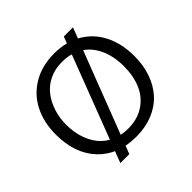

<svg xmlns="http://www.w3.org/2000/svg" viewBox="-197 -952 1206 1206"><g transform="rotate(-45 406.0 -349.5)"><path d="M753.9 -354.5Q753.9 -273.9 730 -206.5Q706.1 -139.2 661.9 -90.8Q617.7 -42.5 551.8 -15.6Q485.8 11.2 404.8 11.2Q242.7 11.2 149.2 -87.9Q55.7 -187 55.7 -356Q55.7 -462.9 97.2 -545.7Q138.7 -628.4 219.2 -676.3Q299.8 -724.1 408.7 -724.1Q514.2 -724.1 592.3 -678.5Q670.4 -632.8 712.2 -549.3Q753.9 -465.8 753.9 -354.5ZM145.5 -354Q145.5 -292 162.1 -239Q178.7 -186 210.4 -146.2Q242.2 -106.4 291.7 -83.7Q341.3 -61 403.8 -61Q487.8 -61 546.9 -100.6Q606 -140.1 634 -206.1Q662.1 -272 662.1 -358.4Q662.1 -421.4 646 -474.4Q629.9 -527.3 598.4 -567.1Q566.9 -606.9 517.6 -629.4Q468.3 -651.9 405.3 -651.9Q343.3 -651.9 293.2 -627.7Q243.2 -603.5 211.4 -562Q179.7 -520.5 162.6 -467.3Q145.5 -414.1 145.5 -354ZM295.4 57.1H215.8L526.9 -756.3H608.4Z"/></g></svg>

Font: RGR Online_21
Style: Regular
Weight: 400
Italic angle: -12°
Designer: vernon adams
Foundry: vernon adams
Version: Version 1.000